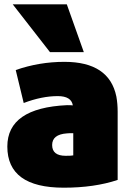

<svg xmlns="http://www.w3.org/2000/svg" viewBox="-20 -846 593 891"><path d="M526 -11Q418 25 276 25Q14 25 14 -166Q14 -345 291 -358Q310 -358 318 -357Q311 -400 248 -400Q174 -400 90 -368L53 -521Q162 -559 279 -559Q487 -559 520 -398Q526 -365 526 -327ZM320 -125V-228Q299 -228 290 -227Q222 -222 222 -173Q222 -123 285 -123Q313 -123 320 -125ZM369 -604H212L39 -826H290Z"/></svg>

Font: Repo
Style: ExtraBlack
Weight: 1000
Designer: Stefan Peev
Foundry: Context Ltd
Version: Version 001.000